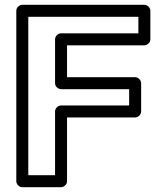

<svg xmlns="http://www.w3.org/2000/svg" viewBox="-20 -756 671 801"><path d="M518.8 -316H234.7C219.6 -316 209.7 -301.7 209.7 -291V-25H98V-686H557.3V-617H234.7C219.6 -617 209.7 -602.7 209.7 -592V-409C209.7 -393.9 224 -384 234.7 -384H518.8ZM543.8 -266C554.5 -266 568.8 -275.9 568.8 -291V-409C568.8 -419.7 558.9 -434 543.8 -434H259.7V-567H582.3C593 -567 607.3 -576.9 607.3 -592V-711C607.3 -721.7 597.4 -736 582.3 -736H73C62.3 -736 48 -726.1 48 -711V0C48 10.7 57.9 25 73 25H234.7C245.4 25 259.7 15.1 259.7 0V-266Z"/></svg>

Font: Asimov
Style: WidOu
Weight: 500
Designer: Google
Version: Version 2.000980; 2014